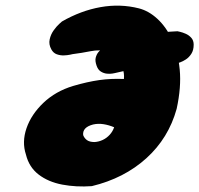

<svg xmlns="http://www.w3.org/2000/svg" viewBox="-20 -674 714 688"><path d="M309 -7Q253 -3 203 -12.5Q153 -22 118.5 -48.5Q84 -75 73 -120Q58 -165 75 -214.5Q92 -264 135.5 -305.5Q179 -347 242 -366Q293 -381 335.5 -387Q378 -393 424 -391Q426 -411 419.5 -428.5Q413 -446 411 -449Q404 -463 393.5 -473.5Q383 -484 373 -490Q337 -497 304.5 -490.5Q272 -484 240 -480Q240 -480 231 -478Q222 -476 209 -475.5Q196 -475 183.5 -479.5Q171 -484 164 -497Q154 -515 158 -533Q162 -551 172.5 -565.5Q183 -580 192.5 -588.5Q202 -597 202 -597Q270 -636 340.5 -648.5Q411 -661 478 -644Q513 -635 544 -606.5Q575 -578 596.5 -532.5Q618 -487 624 -424.5Q630 -362 613 -284Q584 -179 504.5 -107Q425 -35 309 -7ZM319 -165Q334 -166 348 -172.5Q362 -179 373 -191Q384 -203 389 -218Q370 -226 351 -229Q332 -232 314 -228Q275 -218 278 -190Q282 -179 291.5 -172Q301 -165 319 -165ZM391 -412Q391 -412 383 -410.5Q375 -409 363.5 -410Q352 -411 341.5 -417.5Q331 -424 326 -439Q320 -456 323 -467.5Q326 -479 332.5 -487Q339 -495 344.5 -498.5Q350 -502 350 -502Q368 -509 391 -517Q414 -525 440.5 -532.5Q467 -540 496 -546.5Q525 -553 555.5 -557Q586 -561 616 -562Q616 -562 625 -560Q634 -558 645.5 -553Q657 -548 665.5 -538.5Q674 -529 674 -514Q674 -494 665.5 -481Q657 -468 646 -461Q635 -454 626.5 -451Q618 -448 618 -448Q586 -444 561.5 -441.5Q537 -439 517 -436Q497 -433 477.5 -430Q458 -427 437.5 -422.5Q417 -418 391 -412Z"/></svg>

Font: Sour Gummy Black
Style: Italic
Weight: 900
Italic angle: -11.3°
Designer: Stefie Justprince
Foundry: Eifetstype
Version: Version 1.000